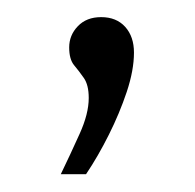

<svg xmlns="http://www.w3.org/2000/svg" viewBox="-20 -82 225 222"><path d="M50.3 119.4Q61.5 96.2 72 72.9Q82.6 49.6 82.6 31.3Q82.6 16.2 76.9 8.1Q71.3 0.1 65.6 -6.7Q60 -13.5 60 -27.2Q60 -41.3 70 -51.7Q80 -62.2 97 -62.2Q114.6 -62.2 124.8 -50.9Q134.9 -39.6 134.9 -21.2Q134.9 -0.9 126.6 24.1Q118.2 49.2 105.8 73.9Q93.4 98.7 79.5 119.4Z"/></svg>

Font: Alumni Sans SC Thin
Style: Regular
Weight: 100
Designer: Robert E. Leuschke
Foundry: Robert E. Leuschke
Version: Version 1.018